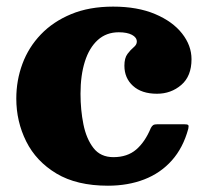

<svg xmlns="http://www.w3.org/2000/svg" viewBox="-20 -558 642 595"><path d="M30.5 -252.5Q30.5 -181.5 61.2 -119.8Q92 -58 155 -20.2Q218 17.5 314.5 17.5Q376.5 17.5 427 -2Q477.5 -21.5 512.5 -60.8Q547.5 -100 563.5 -159Q565.5 -168 563.2 -170.5Q561 -173 549.5 -173H469.5Q459 -173 455 -170.5Q451 -168 447.5 -161.5Q429.5 -118 402 -94.5Q374.5 -71 331.5 -71Q291.5 -71 269.5 -99.5Q247.5 -128 238.5 -172.8Q229.5 -217.5 229.5 -267.5Q229.5 -324.5 243 -367.2Q256.5 -410 283 -434Q309.5 -458 348 -458Q374 -458 389 -450Q404 -442 404 -429Q404 -419.5 394.2 -411.5Q384.5 -403.5 375 -390.8Q365.5 -378 365.5 -354.5Q365.5 -316 392.2 -291.8Q419 -267.5 466.5 -267.5Q510 -267.5 541.8 -294.8Q573.5 -322 573.5 -374.5Q573.5 -417 544.2 -454.2Q515 -491.5 460.5 -514.5Q406 -537.5 330.5 -537.5Q256.5 -537.5 200.5 -514.2Q144.5 -491 106.5 -451.2Q68.5 -411.5 49.5 -360.2Q30.5 -309 30.5 -252.5Z"/></svg>

Font: Besley ExtraBold
Style: Regular
Weight: 800
Designer: Owen Earl
Foundry: indestructible type*
Version: Version 2.001